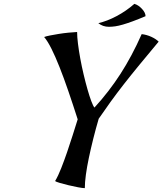

<svg xmlns="http://www.w3.org/2000/svg" viewBox="-20 -903 843 996"><path d="M470 -345Q545 -427 604.5 -519Q664 -611 715 -726Q741 -723 765 -712Q789 -701 803 -687Q748 -621 703.5 -567Q659 -513 622 -465.5Q585 -418 553.5 -374.5Q522 -331 492 -287Q477 -236 464 -184Q451 -132 441 -84.5Q431 -37 425.5 3.5Q420 44 420 73Q409 73 385 68.5Q361 64 336 58Q311 52 290.5 46Q270 40 266 36Q282 9 297.5 -30.5Q313 -70 328 -113.5Q343 -157 357 -201.5Q371 -246 383 -284Q358 -362 334.5 -430.5Q311 -499 289 -554.5Q267 -610 247 -650Q227 -690 209 -711Q219 -715 239.5 -719Q260 -723 284.5 -727Q309 -731 334.5 -733.5Q360 -736 380 -737Q380 -712 384.5 -676Q389 -640 396.5 -599Q404 -558 414 -516Q424 -474 434 -439Q444 -404 453.5 -378.5Q463 -353 470 -345ZM677 -883Q698 -877 716.5 -857Q735 -837 735 -819Q697 -803 668.5 -792.5Q640 -782 617.5 -775.5Q595 -769 578 -766.5Q561 -764 545 -764Q513 -764 490 -783Q535 -793 585 -819.5Q635 -846 677 -883Z"/></svg>

Font: Sweet Mavka Script
Style: Regular
Weight: 500
Designer: Pablo Impallari/Anastassiya Vishnevskaya
Foundry: Pablo Impallari/ Anastassiya Vishnevskaya
Version: Version 2.0/www.impallari.com/   behance.net/sweetcherry